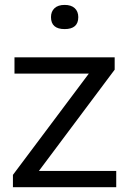

<svg xmlns="http://www.w3.org/2000/svg" viewBox="-20 -782 535 802"><path d="M34 0V-51.5L351 -474.5H40.5V-542.5H459V-491L142.5 -68H465.5V0ZM250 -660.5Q193 -660.5 193 -710.5Q193 -734 207.8 -747.8Q222.5 -761.5 250 -761.5Q277.5 -761.5 292.2 -747.8Q307 -734 307 -710.5Q307 -660.5 250 -660.5Z"/></svg>

Font: Encode Sans SmExp
Style: Regular
Weight: 400
Width: 6
Designer: Multiple Designers
Foundry: Impallari Type
Version: Version 3.002; ttfautohint (v1.8.3) -l 8 -r 50 -G 200 -x 14 